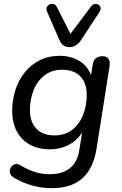

<svg xmlns="http://www.w3.org/2000/svg" viewBox="-20 -785 630 994"><path d="M250 189Q191 189 140 173.5Q89 158 49 133Q37 125 33 114Q29 103 31.5 92.5Q34 82 42 74Q50 66 61.5 64.5Q73 63 86 71Q121 92 157.5 104.5Q194 117 238 117Q302 117 341.5 86Q381 55 391 -11L409 -122L417 -121Q393 -69 345.5 -40.5Q298 -12 237 -12Q179 -12 135 -36Q91 -60 67 -105Q43 -150 43 -211Q43 -267 59.5 -318.5Q76 -370 108 -410Q140 -450 185.5 -473Q231 -496 289 -496Q349 -496 394.5 -467Q440 -438 457 -380L446 -363L460 -450Q463 -473 476.5 -483.5Q490 -494 511 -494Q533 -494 542 -480Q551 -466 547 -441L480 -16Q464 86 407 137.5Q350 189 250 189ZM262 -84Q317 -84 354 -113Q391 -142 410 -190Q429 -238 429 -294Q429 -355 396 -389.5Q363 -424 301 -424Q248 -424 210.5 -395Q173 -366 154 -318.5Q135 -271 135 -215Q135 -153 168.5 -118.5Q202 -84 262 -84ZM340 -541Q322 -541 309 -549.5Q296 -558 288 -577L224 -724Q218 -738 222.5 -748Q227 -758 237 -762.5Q247 -767 257.5 -764Q268 -761 274 -749L345 -610L451 -751Q459 -762 470 -764Q481 -766 489.5 -761Q498 -756 500.5 -746.5Q503 -737 495 -723L400 -578Q388 -560 372.5 -550.5Q357 -541 340 -541Z"/></svg>

Font: Nunito ExtraLight Medium
Style: Italic
Weight: 500
Italic angle: -9°
Version: Version 3.602